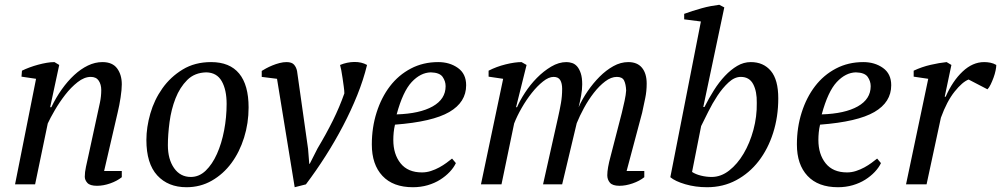

<svg xmlns="http://www.w3.org/2000/svg" viewBox="-20 -772 4192 804"><path d="M386 -285Q393 -316 398.5 -342.5Q404 -369 404 -395Q404 -418 393.5 -434Q383 -450 360 -450Q333 -450 305 -428Q277 -406 253 -375Q229 -344 209.5 -310.5Q190 -277 180 -255L127 0H43L131 -442L70 -451L72 -476Q86 -483 103.5 -489.5Q121 -496 139.5 -501Q158 -506 175.5 -509Q193 -512 208 -512L228 -500L190 -323H195Q214 -363 238.5 -397.5Q263 -432 290.5 -457.5Q318 -483 348 -497.5Q378 -512 409 -512Q451 -512 470.5 -485.5Q490 -459 490 -419Q490 -397 485 -364Q480 -331 473 -302L416 -56H490V-30Q470 -14 441.5 -4Q413 6 386 6Q357 6 346 -6Q335 -18 335 -32Q335 -51 340 -73.5Q345 -96 350 -119Z M593 -186Q593 -239 609.5 -296.5Q626 -354 660 -402Q694 -450 745 -481Q796 -512 864 -512Q942 -512 981.5 -464Q1021 -416 1021 -322Q1021 -256 1002 -195.5Q983 -135 949 -89Q915 -43 867 -15.5Q819 12 761 12Q684 12 638.5 -37.5Q593 -87 593 -186ZM844 -469Q795 -468 764 -437Q733 -406 715 -360Q697 -314 690 -261Q683 -208 683 -164Q683 -105 709 -68Q735 -31 779 -31Q814 -31 841.5 -57.5Q869 -84 888.5 -127.5Q908 -171 918.5 -226Q929 -281 929 -337Q929 -396 908.5 -432Q888 -468 844 -469Z M1310 -151Q1346 -211 1374 -267.5Q1402 -324 1422 -381Q1422 -392 1419.5 -409.5Q1417 -427 1414.5 -445Q1412 -463 1409 -478.5Q1406 -494 1404 -500Q1433 -512 1463.5 -512.5Q1494 -513 1517 -500Q1502 -438 1476 -373.5Q1450 -309 1416.5 -245Q1383 -181 1343.5 -119Q1304 -57 1261 0L1214 12L1140 -442L1076 -450V-475Q1082 -479 1094 -485.5Q1106 -492 1120.5 -498Q1135 -504 1150.5 -508Q1166 -512 1180 -512Q1202 -512 1211.5 -501Q1221 -490 1224 -474L1270 -149L1275 -86H1277Z M1889 -89Q1880 -70 1863 -52Q1846 -34 1823 -19.5Q1800 -5 1771 3.5Q1742 12 1709 12Q1626 12 1581.5 -35.5Q1537 -83 1537 -167Q1537 -238 1557 -301Q1577 -364 1613 -411Q1649 -458 1700.5 -485Q1752 -512 1815 -512Q1863 -512 1897.5 -487.5Q1932 -463 1932 -415Q1932 -344 1861.5 -303Q1791 -262 1634 -250Q1630 -233 1628.5 -217Q1627 -201 1627 -186Q1627 -126 1657.5 -88Q1688 -50 1747 -50Q1766 -50 1784.5 -56Q1803 -62 1819.5 -71Q1836 -80 1849.5 -90Q1863 -100 1873 -108ZM1784 -469Q1741 -468 1704 -428.5Q1667 -389 1641 -293Q1738 -296 1792 -326.5Q1846 -357 1846 -411Q1846 -432 1833.5 -450Q1821 -468 1784 -469Z M2584 -300Q2590 -324 2595.5 -350Q2601 -376 2602 -393Q2601 -419 2593.5 -434.5Q2586 -450 2563 -450Q2539 -450 2514 -431Q2489 -412 2466.5 -383Q2444 -354 2425.5 -320Q2407 -286 2395 -256L2334 0H2254L2317 -281Q2324 -312 2329 -340.5Q2334 -369 2334 -400Q2334 -423 2326 -436.5Q2318 -450 2298 -450Q2278 -450 2254 -431Q2230 -412 2207 -383Q2184 -354 2164.5 -320Q2145 -286 2133 -255L2080 0H1994L2087 -442L2026 -451V-476Q2059 -493 2097.5 -502.5Q2136 -512 2164 -512L2185 -500L2141 -323H2145Q2157 -351 2178.5 -384Q2200 -417 2228 -445.5Q2256 -474 2288 -493Q2320 -512 2352 -512Q2364 -512 2376 -508Q2388 -504 2397 -493.5Q2406 -483 2412 -465Q2418 -447 2418 -419Q2418 -397 2413.5 -372Q2409 -347 2403 -323Q2418 -357 2441 -390.5Q2464 -424 2491 -451Q2518 -478 2548.5 -495Q2579 -512 2611 -512Q2649 -512 2668.5 -488Q2688 -464 2688 -422Q2688 -390 2682 -361.5Q2676 -333 2669 -300L2604 -56H2678V-30Q2658 -14 2629 -4Q2600 6 2574 6Q2545 6 2534 -7Q2523 -20 2523 -38Q2523 -67 2537 -118Z M2915 -682 2845 -691V-714Q2861 -720 2880 -726Q2899 -732 2918.5 -737.5Q2938 -743 2957 -746.5Q2976 -750 2992 -752L3013 -741L2925 -324H2930Q2948 -360 2969.5 -394Q2991 -428 3015.5 -454Q3040 -480 3067 -496Q3094 -512 3124 -512Q3177 -512 3208 -475Q3239 -438 3239 -360Q3239 -283 3217.5 -215.5Q3196 -148 3157 -97.5Q3118 -47 3063 -17.5Q3008 12 2941 12Q2892 12 2849.5 -0.5Q2807 -13 2787 -30ZM3082 -450Q3056 -450 3031 -427Q3006 -404 2984.5 -371.5Q2963 -339 2945.5 -303.5Q2928 -268 2916 -244L2878 -52Q2893 -42 2915.5 -36.5Q2938 -31 2960 -31Q2999 -31 3033.5 -58Q3068 -85 3094 -129Q3120 -173 3135 -228.5Q3150 -284 3149 -341Q3150 -389 3134 -419.5Q3118 -450 3082 -450Z M3669 -89Q3660 -70 3643 -52Q3626 -34 3603 -19.5Q3580 -5 3551 3.5Q3522 12 3489 12Q3406 12 3361.5 -35.5Q3317 -83 3317 -167Q3317 -238 3337 -301Q3357 -364 3393 -411Q3429 -458 3480.5 -485Q3532 -512 3595 -512Q3643 -512 3677.5 -487.5Q3712 -463 3712 -415Q3712 -344 3641.5 -303Q3571 -262 3414 -250Q3410 -233 3408.5 -217Q3407 -201 3407 -186Q3407 -126 3437.5 -88Q3468 -50 3527 -50Q3546 -50 3564.5 -56Q3583 -62 3599.5 -71Q3616 -80 3629.5 -90Q3643 -100 3653 -108ZM3564 -469Q3521 -468 3484 -428.5Q3447 -389 3421 -293Q3518 -296 3572 -326.5Q3626 -357 3626 -411Q3626 -432 3613.5 -450Q3601 -468 3564 -469Z M4036 -439Q4010 -429 3977.5 -388.5Q3945 -348 3920 -279L3860 0H3774L3867 -442L3806 -451V-476Q3840 -492 3877 -500.5Q3914 -509 3944 -512L3964 -500L3936 -367H3940Q3969 -433 4011 -472.5Q4053 -512 4101 -512Q4114 -512 4127 -509.5Q4140 -507 4152 -500Q4152 -491 4149 -476.5Q4146 -462 4140.5 -447Q4135 -432 4128.5 -418.5Q4122 -405 4115 -398Z"/></svg>

Font: PTSerifItalic
Style: Italic
Weight: 400
Italic angle: -12°
Designer: A.Korolkova, O.Umpeleva, V.Yefimov
Foundry: ParaType Ltd
Version: Version 1.000W OFL